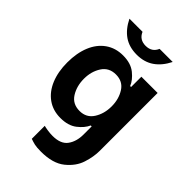

<svg xmlns="http://www.w3.org/2000/svg" viewBox="-273 -832 1161 1161"><g transform="rotate(45 307.5 -251.5)"><path d="M216 206V95Q226 98 248.5 101.5Q271 105 292 105Q362 105 390.5 65.5Q419 26 419 -33V-103H411Q395 -67 355 -36Q315 -5 249 -5Q185 -5 138 -38.5Q91 -72 66 -132.5Q41 -193 41 -272Q41 -353 66 -413.5Q91 -474 138.5 -507.5Q186 -541 250 -541Q317 -541 357 -508.5Q397 -476 411 -440H419V-528H558V-33Q558 18 539.5 75.5Q521 133 466 177.5Q411 222 310 222Q273 222 254 217.5Q235 213 216 206ZM419 -274Q419 -336 389.5 -382.5Q360 -429 301 -429Q242 -429 212 -382.5Q182 -336 182 -274Q182 -211 211.5 -164Q241 -117 301 -117Q359 -117 389 -164Q419 -211 419 -274ZM120 -725H232Q252 -678 305 -678Q358 -678 378 -725H490Q460 -665 414.5 -633.5Q369 -602 305 -602Q240 -602 195 -633Q150 -664 120 -725Z"/></g></svg>

Font: Be Vietnam
Style: Bold
Weight: 700
Designer: Gabriel Lam
Foundry: TypeRant
Version: Version 4.000